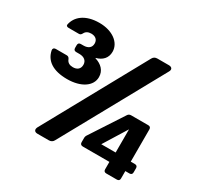

<svg xmlns="http://www.w3.org/2000/svg" viewBox="-151 -894 1111 1076"><g transform="rotate(30 404.5 -356.0)"><path d="M552 -683 193 -31C184 -13 191 0 211 0H285C298 0 309 -6 315 -18L675 -671C685 -688 677 -701 657 -701H583C569 -701 559 -696 552 -683ZM769 -126H742V-335C742 -346 736 -352 725 -352H615C606 -352 598 -349 593 -341L456 -131C451 -124 449 -117 449 -110V-82C449 -71 456 -65 467 -65H639V-17C639 -6 645 0 656 0H725C736 0 742 -6 742 -17V-65H769C780 -65 786 -71 786 -82V-109C786 -120 780 -126 769 -126ZM643 -128H550L643 -278ZM202 -712C110 -712 60 -668 50 -613C49 -605 56 -601 67 -601H132C142 -601 146 -606 151 -615C158 -629 172 -637 192 -637C220 -637 236 -622 236 -598C236 -571 217 -557 187 -557H170C159 -557 153 -551 153 -540V-522C153 -511 159 -505 170 -505H191C221 -505 241 -490 241 -463C241 -436 223 -422 196 -422C175 -422 160 -430 153 -448C149 -458 143 -463 133 -463H62C51 -463 44 -456 46 -445C58 -384 109 -348 201 -348C291 -348 351 -389 351 -447C351 -489 323 -516 281 -529V-531C320 -541 346 -567 346 -608C346 -667 287 -712 202 -712Z"/></g></svg>

Font: Arvore Sans SemiBold
Style: Regular
Weight: 600
Designer: Jonny Pinhorn (Latin) Dan Schunck (customization for Arvore)
Version: Version 1.000;Glyphs 3.3 (3305)